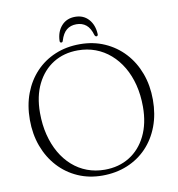

<svg xmlns="http://www.w3.org/2000/svg" viewBox="-94 -953 978 1054"><g transform="rotate(-10 395.0 -426.0)"><path d="M393.5 -715Q469 -715 531.8 -687.2Q594.5 -659.5 640.5 -609.8Q686.5 -560 711.5 -492.5Q736.5 -425 736.5 -345Q736.5 -264.5 711.5 -198Q686.5 -131.5 640.5 -83.2Q594.5 -35 531.2 -9Q468 17 392 17Q318 17 255.8 -10.5Q193.5 -38 147.8 -88Q102 -138 77 -205.5Q52 -273 52 -353Q52 -433.5 77 -499.8Q102 -566 147.5 -614.2Q193 -662.5 255.8 -688.8Q318.5 -715 393.5 -715ZM676 -317Q676 -382.5 661.8 -438.8Q647.5 -495 621 -540Q594.5 -585 557.5 -617.2Q520.5 -649.5 475 -666.5Q429.5 -683.5 377 -683.5Q299.5 -683.5 240.2 -646.8Q181 -610 147.2 -542Q113.5 -474 113.5 -381Q113.5 -315 127.8 -258.5Q142 -202 168 -156.8Q194 -111.5 230.8 -79Q267.5 -46.5 313 -29.5Q358.5 -12.5 410.5 -12.5Q489 -12.5 548.8 -49.5Q608.5 -86.5 642.2 -155Q676 -223.5 676 -317ZM394.5 -826Q361.5 -826 339.5 -808Q317.5 -790 305.5 -750Q304 -745 301.8 -743.2Q299.5 -741.5 296 -741.5Q292.5 -741.5 290 -744.2Q287.5 -747 288 -753Q290 -804 318.8 -835.8Q347.5 -867.5 394.5 -867.5Q441 -867.5 469.5 -835.8Q498 -804 500.5 -753Q501 -747 498.2 -744.2Q495.5 -741.5 492 -741.5Q489.5 -741.5 487 -743.2Q484.5 -745 482 -750Q470.5 -790.5 448.5 -808.2Q426.5 -826 394.5 -826Z"/></g></svg>

Font: Fraunces ExtraLight
Style: Regular
Weight: 250
Version: Version 1.000;[b76b70a41]